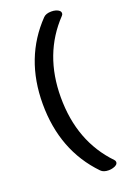

<svg xmlns="http://www.w3.org/2000/svg" viewBox="-164 -743 678 988"><g transform="rotate(-20 175.5 -249.5)"><path d="M252.4 185.5Q223.6 185.5 209.5 170.9Q48.8 4.4 48.8 -251Q48.8 -502.9 209 -668.9Q223.1 -683.6 252.9 -683.6Q265.6 -683.6 275.9 -680.7Q302.2 -673.3 302.2 -656.2Q302.2 -649.4 296.4 -643.6Q147.9 -487.8 147.9 -251Q147.9 -8.8 296.4 145.5Q302.2 151.4 302.2 158.2Q302.2 174.8 275.9 182.1Q264.2 185.5 252.4 185.5Z"/></g></svg>

Font: Gayathri
Style: Bold
Weight: 700
Designer: Binoy Dominic <binoy.domenic@gmail.com>
Foundry: SMC
Version: Version 1.000